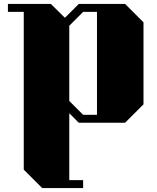

<svg xmlns="http://www.w3.org/2000/svg" viewBox="-20 -620 795 970"><path d="M100 -560V237L193 330H400V290H330V-48L378 0H612L705 -93V-507L612 -600H378L308 -530L237 -600H20V-560ZM330 -490 400 -560H470V-40H400L330 -110Z"/></svg>

Font: Kumar One
Style: Regular
Weight: 400
Designer: Parimal Parmar
Foundry: Indian Type Foundry
Version: Version 1.001;PS 1.001;hotconv 1.0.88;makeotf.lib2.5.647800